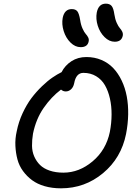

<svg xmlns="http://www.w3.org/2000/svg" viewBox="-20 -1066 762 1054"><path d="M609.9 -836.9Q579.6 -836.9 554 -862.3Q528.3 -887.7 516.6 -925Q504.9 -962.4 511.2 -997.1Q521 -1045.9 561 -1045.9Q582 -1045.9 592.5 -1033.7Q603 -1021.5 607.9 -986.8Q611.8 -960.4 620.8 -940.4Q629.9 -920.4 637.9 -911.6Q646 -902.8 651.1 -892.1Q656.2 -881.3 653.8 -869.1Q646.5 -836.9 609.9 -836.9ZM422.9 -807.1Q392.6 -807.1 366.9 -832.5Q341.3 -857.9 329.6 -895.5Q317.9 -933.1 324.2 -967.8Q334 -1016.1 374 -1016.1Q394.5 -1016.1 404.3 -1004.2Q414.1 -992.2 419.9 -957Q423.8 -929.7 433.1 -909.2Q442.4 -888.7 450.7 -879.6Q459 -870.6 464.1 -860.4Q469.2 -850.1 466.8 -838.9Q460.9 -807.1 422.9 -807.1ZM314.9 -32.2Q266.1 -32.2 225.3 -43.9Q184.6 -55.7 156 -76.9Q127.4 -98.1 106.2 -127.2Q85 -156.2 75.7 -191.2Q66.4 -226.1 64.5 -265.1Q62.5 -304.2 71.8 -345.2Q82 -397 104.2 -444.8Q126.5 -492.7 152.8 -527.6Q179.2 -562.5 210.2 -592.3Q241.2 -622.1 267.6 -640.1Q293.9 -658.2 317.9 -669.9Q336.9 -707 372.3 -730Q407.7 -752.9 454.1 -752.9Q499 -752.9 536.9 -736.8Q574.7 -720.7 601.8 -692.1Q628.9 -663.6 647.9 -623.8Q667 -584 675.8 -537.1Q684.6 -490.2 683.6 -437.5Q682.6 -384.8 671.9 -330.1Q645.5 -198.7 545.7 -115.5Q445.8 -32.2 314.9 -32.2ZM161.1 -332Q155.3 -297.4 155.8 -265.6Q156.2 -233.9 168 -207Q179.7 -180.2 199.7 -160.4Q219.7 -140.6 252.7 -129.4Q285.6 -118.2 328.1 -118.2Q414.6 -118.2 488.5 -180.4Q562.5 -242.7 583 -341.8Q592.3 -390.1 592.5 -436.8Q592.8 -483.4 583.5 -524.9Q574.2 -566.4 556.2 -597.9Q538.1 -629.4 507.6 -647.7Q477.1 -666 438 -666Q397.5 -666 387.2 -608.9Q382.8 -587.4 369.9 -575.7Q356.9 -564 340.8 -564Q326.7 -564 314.9 -574.2Q261.7 -534.2 219.7 -473.6Q177.7 -413.1 161.1 -332Z"/></svg>

Font: Shantell Sans Bouncy
Style: Italic
Weight: 400
Italic angle: -11.31°
Designer: Stephen Nixon, Anya Danilova, Shantell Martin
Foundry: Arrow Type
Version: Version 1.006;[9816181b4]